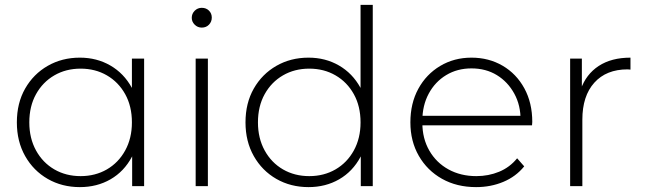

<svg xmlns="http://www.w3.org/2000/svg" viewBox="-20 -762 2642 786"><path d="M307 4Q234 4 175.5 -29.5Q117 -63 83 -123Q49 -183 49 -261Q49 -340 83 -399.5Q117 -459 175.5 -492.5Q234 -526 307 -526Q376 -526 431.5 -494Q487 -462 519.5 -403Q552 -344 552 -261Q552 -180 520 -120Q488 -60 432.5 -28Q377 4 307 4ZM310 -41Q370 -41 417.5 -68.5Q465 -96 492.5 -146Q520 -196 520 -261Q520 -327 492.5 -376.5Q465 -426 417.5 -453.5Q370 -481 310 -481Q250 -481 202.5 -453.5Q155 -426 127.5 -376.5Q100 -327 100 -261Q100 -196 127.5 -146Q155 -96 202.5 -68.5Q250 -41 310 -41ZM521 0V-171L530 -262L520 -353V-522H570V0Z M781 0V-522H831V0ZM806 -649Q789 -649 777 -661Q765 -673 765 -689Q765 -706 777 -718Q789 -730 806 -730Q824 -730 835.5 -718.5Q847 -707 847 -690Q847 -673 835.5 -661Q824 -649 806 -649Z M1243 4Q1170 4 1111.5 -29.5Q1053 -63 1019 -123Q985 -183 985 -261Q985 -340 1019 -399.5Q1053 -459 1111.5 -492.5Q1170 -526 1243 -526Q1312 -526 1367.5 -494Q1423 -462 1455.5 -403Q1488 -344 1488 -261Q1488 -180 1456 -120Q1424 -60 1368.5 -28Q1313 4 1243 4ZM1246 -41Q1306 -41 1353.5 -68.5Q1401 -96 1428.5 -146Q1456 -196 1456 -261Q1456 -327 1428.5 -376.5Q1401 -426 1353.5 -453.5Q1306 -481 1246 -481Q1186 -481 1138.5 -453.5Q1091 -426 1063.5 -376.5Q1036 -327 1036 -261Q1036 -196 1063.5 -146Q1091 -96 1138.5 -68.5Q1186 -41 1246 -41ZM1457 0V-171L1466 -262L1456 -353V-742H1506V0Z M1929 4Q1850 4 1789.5 -30Q1729 -64 1694.5 -124Q1660 -184 1660 -261Q1660 -339 1692.5 -398.5Q1725 -458 1782 -492Q1839 -526 1910 -526Q1981 -526 2037.5 -493Q2094 -460 2126.5 -400.5Q2159 -341 2159 -263Q2159 -260 2158.5 -256.5Q2158 -253 2158 -249H1697V-288H2131L2111 -269Q2112 -330 2085.5 -378.5Q2059 -427 2014 -454.5Q1969 -482 1910 -482Q1852 -482 1806.5 -454.5Q1761 -427 1735 -378.5Q1709 -330 1709 -268V-259Q1709 -195 1737.5 -145.5Q1766 -96 1816 -68.5Q1866 -41 1930 -41Q1980 -41 2023.5 -59Q2067 -77 2097 -114L2126 -81Q2092 -39 2040.5 -17.5Q1989 4 1929 4Z M2314 0V-522H2362V-379L2357 -395Q2379 -458 2431 -492Q2483 -526 2561 -526V-477Q2558 -477 2555 -477.5Q2552 -478 2549 -478Q2462 -478 2413 -423.5Q2364 -369 2364 -272V0Z"/></svg>

Font: MOST Montserrat Light
Style: Regular
Weight: 300
Designer: Julieta Ulanovsky
Foundry: Julieta Ulanovsky
Version: Version 8.000;March 11, 2024;FontCreator 15.0.0.2926 64-bit